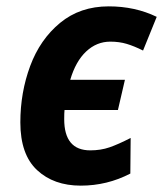

<svg xmlns="http://www.w3.org/2000/svg" viewBox="-20 -574 513 604"><path d="M44 -189Q44 -283 75 -366.5Q106 -450 169 -502Q232 -554 322 -554Q405 -554 473 -521L430 -415Q402 -429 378.5 -436Q355 -443 327 -443Q284 -443 251 -412Q218 -381 201 -323H373L351 -228H183Q182 -219 182 -199Q182 -101 264 -101Q297 -101 324.5 -110.5Q352 -120 391 -140L390 -28Q317 10 234 10Q149 10 96.5 -39Q44 -88 44 -189Z"/></svg>

Font: Noto Sans Display
Style: Bold Italic
Weight: 700
Italic angle: -12°
Designer: Monotype Design team
Foundry: Monotype Imaging Inc.
Version: Version 1.000